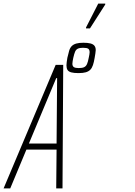

<svg xmlns="http://www.w3.org/2000/svg" viewBox="-50 -1049 753 1069"><path d="M-30 0 260 -688H302L298 0H263L265 -216H97L7 0ZM111 -250H265L268 -614H263ZM387 -642Q362 -642 347 -646Q332 -650 326 -659.5Q320 -669 320 -685Q320 -693 321.5 -703.5Q323 -714 325 -727Q330 -750 335 -766.5Q340 -783 349.5 -792.5Q359 -802 374.5 -806.5Q390 -811 414 -811Q439 -811 454 -807Q469 -803 476 -794Q483 -785 483 -770Q483 -763 481 -751.5Q479 -740 477 -727Q473 -703 467.5 -686.5Q462 -670 452.5 -660.5Q443 -651 427.5 -646.5Q412 -642 387 -642ZM388 -670Q408 -670 418.5 -675Q429 -680 434.5 -692.5Q440 -705 444 -727Q446 -737 447.5 -744.5Q449 -752 449 -758Q449 -772 441.5 -777.5Q434 -783 412 -783Q394 -783 383.5 -778Q373 -773 368 -761Q363 -749 358 -727Q356 -717 354.5 -708.5Q353 -700 353 -694Q353 -681 361 -675.5Q369 -670 388 -670ZM429 -891V-896L497 -1029H536V-1024L451 -891Z"/></svg>

Font: Saira ExtraCondensed Thin
Style: Italic
Weight: 250
Width: 2
Italic angle: -12°
Designer: Hector Gatti with collaboration of the Omnibus-Type team
Foundry: Omnibus-Type
Version: Version 1.101